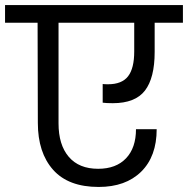

<svg xmlns="http://www.w3.org/2000/svg" viewBox="-47 -760 745 761"><path d="M360 -427Q367 -426 381 -426Q436 -426 460.5 -457.5Q485 -489 485 -556V-670H185V-271Q185 -186 225.5 -138.5Q266 -91 342 -91Q413 -91 452.5 -132.5Q492 -174 492 -248H574Q574 -140 512.5 -79.5Q451 -19 344 -19Q224 -19 163.5 -87Q103 -155 103 -273L102 -670H-27V-740H678V-670H566V-554Q566 -451 527.5 -401Q489 -351 400 -351Q374 -351 360 -353Z"/></svg>

Font: MSTAGE
Style: Regular
Weight: 400
Designer: Ninad Kale (Devanagari), Jonny Pinhorn (Latin)
Foundry: Indian Type Foundry
Version: 4.004